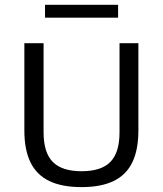

<svg xmlns="http://www.w3.org/2000/svg" viewBox="-20 -776 682 804"><path d="M321.5 7.5Q239 7.5 186 -18.2Q133 -44 107.5 -96.5Q82 -149 82 -229.5V-595H162.5V-222Q162.5 -137 201 -98Q239.5 -59 321.5 -59Q404 -59 442.2 -98Q480.5 -137 480.5 -222V-595H559.5V-229.5Q559.5 -149 534.2 -96.5Q509 -44 456.2 -18.2Q403.5 7.5 321.5 7.5ZM168.5 -702V-756H474.5V-702Z"/></svg>

Font: Encode Sans SC
Style: Regular
Weight: 400
Version: Version 3.002